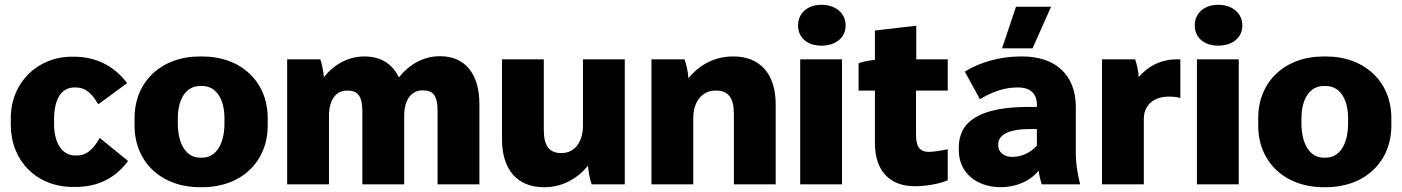

<svg xmlns="http://www.w3.org/2000/svg" viewBox="-20 -767 5835 799"><path d="M284 11H293C388 11 460 -26 513 -97L395 -193C367 -143 338 -120 302 -120H293C240 -120 205 -169 205 -252V-268C205 -357 236 -403 290 -403H295C332 -403 359 -384 389 -333L509 -421C455 -493 379 -531 288 -531H279C135 -531 25 -422 25 -276V-247C25 -99 131 11 284 11Z M812 12H822C983 12 1094 -93 1094 -244V-276C1094 -427 983 -532 822 -532H812C651 -532 540 -427 540 -276V-244C540 -93 651 12 812 12ZM812 -111C756 -111 720 -166 720 -253V-275C720 -357 756 -409 812 -409H822C878 -409 914 -357 914 -275V-253C914 -166 878 -111 822 -111Z M1175 0H1349V-283C1349 -353 1378 -390 1425 -390H1427C1469 -390 1488 -367 1488 -302V0H1662V-284C1662 -353 1692 -391 1739 -391H1740C1783 -391 1801 -369 1801 -303V0H1975V-334C1975 -460 1915 -533 1812 -533H1809C1742 -533 1682 -498 1640 -445C1614 -500 1565 -532 1498 -532H1495C1429 -532 1369 -498 1328 -446C1326 -468 1320 -501 1313 -520H1175Z M2243 12H2246C2319 12 2383 -23 2427 -78C2428 -54 2435 -20 2442 0H2580V-520H2406V-245C2406 -177 2372 -130 2317 -130H2315C2266 -130 2243 -161 2243 -226V-520H2069V-187C2069 -61 2133 12 2243 12Z M2691 0H2865V-275C2865 -343 2901 -390 2957 -390H2961C3010 -390 3034 -360 3034 -294V0H3208V-333C3208 -459 3143 -532 3033 -532H3029C2955 -532 2889 -497 2845 -441C2844 -464 2836 -499 2829 -520H2691Z M3398 -577C3459 -577 3499 -611 3499 -661C3499 -712 3458 -747 3398 -747C3340 -747 3301 -712 3301 -661C3301 -611 3339 -577 3398 -577ZM3310 0H3484V-520H3310Z M3787 8C3827 8 3886 0 3924 -17V-146C3905 -142 3868 -135 3845 -135C3810 -135 3792 -154 3792 -205V-390H3924V-520H3793V-660L3621 -640V-518C3598 -516 3571 -510 3553 -504V-390H3621V-172C3621 -47 3691 8 3787 8Z M4277 -566 4354 -739H4208L4150 -566ZM4145 12C4209 12 4268 -14 4302 -57C4305 -36 4310 -16 4315 0H4475C4464 -45 4457 -84 4457 -130V-322C4457 -455 4372 -532 4236 -532H4225C4143 -532 4057 -508 3995 -469L4058 -354C4115 -389 4166 -403 4213 -403H4217C4270 -403 4295 -375 4295 -331V-322H4260C4063 -322 3970 -265 3970 -154V-141C3970 -49 4043 12 4145 12ZM4193 -114C4158 -114 4134 -134 4134 -161V-166C4134 -207 4179 -230 4267 -230H4295V-161C4267 -130 4229 -114 4193 -114Z M4566 0H4740V-272C4740 -329 4780 -365 4846 -365C4862 -365 4881 -363 4892 -359V-520H4877C4812 -520 4757 -492 4719 -446C4718 -467 4711 -500 4704 -520H4566Z M5049 -577C5110 -577 5150 -611 5150 -661C5150 -712 5109 -747 5049 -747C4991 -747 4952 -712 4952 -661C4952 -611 4990 -577 5049 -577ZM4961 0H5135V-520H4961Z M5488 12H5498C5659 12 5770 -93 5770 -244V-276C5770 -427 5659 -532 5498 -532H5488C5327 -532 5216 -427 5216 -276V-244C5216 -93 5327 12 5488 12ZM5488 -111C5432 -111 5396 -166 5396 -253V-275C5396 -357 5432 -409 5488 -409H5498C5554 -409 5590 -357 5590 -275V-253C5590 -166 5554 -111 5498 -111Z"/></svg>

Font: Fixel Text ExtraBold
Style: Regular
Weight: 800
Width: 4
Designer: AlfaBravo + MacPaw
Foundry: Kyrylo Tkachov, Marchela Mozhyna, Serhii Makarenko, Maria Weinstein, Zakhar Kryvoshyya
Version: Version 1.211